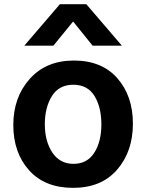

<svg xmlns="http://www.w3.org/2000/svg" viewBox="-20 -863 700 922"><path d="M119.6 -45.4Q43.9 -129.9 43.9 -262.7Q43.9 -395.5 122.6 -483.9Q201.2 -572.3 335 -572.3Q468.8 -572.3 543.5 -487.3Q618.2 -402.3 618.2 -269Q618.2 -135.7 542.5 -48.3Q466.8 39.1 331.1 39.1Q195.3 39.1 119.6 -45.4ZM96.7 -643.6 267.6 -842.8H394.5L565.4 -643.6H424.8L331.1 -759.8L236.3 -643.6ZM229.5 -401.9Q195.3 -347.7 195.3 -266.1Q195.3 -184.6 231.4 -130.4Q267.6 -76.2 333 -76.2Q398.4 -76.2 432.6 -129.4Q466.8 -182.6 466.8 -265.6Q466.8 -348.6 433.6 -402.3Q400.4 -456.1 332 -456.1Q263.7 -456.1 229.5 -401.9Z"/></svg>

Font: GenEi M Gothic v2 Bold
Style: Regular
Weight: 700
Version: Version 2.0